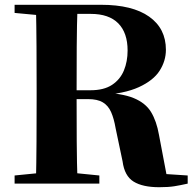

<svg xmlns="http://www.w3.org/2000/svg" viewBox="-20 -767 810 802"><path d="M41 0V-34L202 -50H235L395 -34V0ZM130 0Q132 -86 132.5 -174Q133 -262 133 -351V-395Q133 -484 132.5 -571.5Q132 -659 130 -747H304Q301 -661 300.5 -572Q300 -483 300 -385V-356Q300 -265 300.5 -176.5Q301 -88 304 0ZM645 15Q576 15 538 -8.5Q500 -32 492 -93L463 -231Q456 -272 444 -299Q432 -326 409.5 -339.5Q387 -353 348 -353H220V-390H358Q414 -390 448 -412.5Q482 -435 497.5 -472.5Q513 -510 513 -556Q513 -630 474 -669.5Q435 -709 359 -709H218V-747H402Q533 -747 603 -697.5Q673 -648 673 -559Q673 -513 647 -472Q621 -431 560 -403Q499 -375 395 -369V-381Q488 -378 538 -357.5Q588 -337 611 -299Q634 -261 644 -204L681 -9L596 -45L764 -34V0Q733 7 708 11Q683 15 645 15ZM41 -713V-747H218V-698H202Z"/></svg>

Font: Noto Serif JP ExtraLight Black
Style: Regular
Weight: 900
Version: Version 2.003-H1;hotconv 1.1.1;makeotfexe 2.6.0